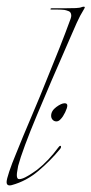

<svg xmlns="http://www.w3.org/2000/svg" viewBox="-20 -552 277 582"><path d="M9 10Q0 10 0 0Q0 -8 8 -32Q16 -56 29 -87Q49 -137 75.5 -199Q102 -261 125 -319Q143 -363 160.5 -407Q178 -451 194 -495Q196 -501 196 -504Q196 -515 188.5 -518Q181 -521 175 -522Q165 -523 156 -523Q147 -523 136 -523Q132 -523 133 -525Q134 -527 137 -527H180Q197 -527 210 -527.5Q223 -528 229 -531Q241 -534 235 -525Q222 -504 212.5 -482.5Q203 -461 193 -438L136 -307Q113 -253 92 -203Q71 -153 56 -112.5Q41 -72 35 -49Q34 -42 32.5 -34.5Q31 -27 31 -21Q31 -9 38 -9Q46 -9 57.5 -15Q69 -21 79 -28Q89 -35 92 -37Q110 -51 126 -68Q142 -85 156 -104Q160 -110 163 -110Q165 -110 165 -107Q165 -103 161 -99Q133 -65 96.5 -34Q60 -3 16 9Q13 10 9 10ZM151 -184Q144 -184 139.5 -189Q135 -194 135 -201Q135 -216 150.5 -227.5Q166 -239 176 -239Q184 -239 184 -232Q184 -225 177.5 -211.5Q171 -198 164 -191Q158 -184 151 -184Z"/></svg>

Font: Explora
Style: Regular
Weight: 400
Designer: Robert E. Leuschke
Foundry: Robert E. Leuschke
Version: Version 1.010